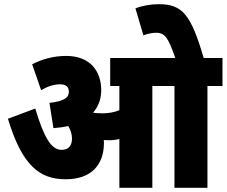

<svg xmlns="http://www.w3.org/2000/svg" viewBox="-20 -900 1086 920"><path d="M478 -215C478 -220 478 -225 477 -229C486 -229 494 -228 503 -228C520 -228 536 -230 552 -234V0H710V-488H816V0H974V-488H1046V-622H956C895 -831 854 -880 740 -880C704 -880 662 -873 629 -860L667 -731C687 -738 709 -743 728 -743C772 -743 787 -716 820 -622H508V-488H552V-372C528 -362 501 -357 471 -357C454 -357 439 -358 426 -360C451 -389 465 -425 465 -468C465 -557 414 -632 297 -632C235 -632 181 -616 134 -592L177 -468C208 -486 238 -496 268 -496C296 -496 310 -484 310 -460C310 -433 289 -415 217 -407L236 -286C261 -288 285 -291 307 -296C319 -277 324 -258 325 -237C325 -201 308 -182 275 -182C225 -182 190 -243 149 -380L18 -331C87 -103 172 -41 295 -41C415 -41 478 -108 478 -215Z"/></svg>

Font: Noto Sans Devanagari Condensed Black
Style: Regular
Weight: 900
Width: 3
Designer: Jelle Bosma - Monotype Design Team
Foundry: Monotype Imaging Inc.
Version: Version 2.004